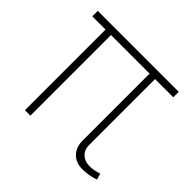

<svg xmlns="http://www.w3.org/2000/svg" viewBox="-133 -668 820 820"><g transform="rotate(45 277.5 -257.5)"><path d="M138 -487V0H105V-487H25V-520H514V-487H404V-89Q404 -60 422 -43Q440 -26 469 -26Q496 -26 524 -36L532 -8Q495 5 456 5Q418 5 394.5 -18.5Q371 -42 371 -82V-487Z"/></g></svg>

Font: Raleway-v4020 ExtraLight
Style: Regular
Weight: 275
Designer: Matt McInerney, Pablo Impallari, Rodrigo Fuenzalida
Foundry: Matt McInerney, Pablo Impallari, Rodrigo Fuenzalida
Version: Version 4.020;PS 004.020;hotconv 1.0.88;makeotf.lib2.5.64775